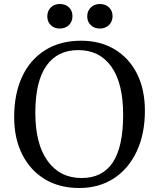

<svg xmlns="http://www.w3.org/2000/svg" viewBox="-20 -928 797 962"><path d="M377 14Q278 14 205 -30Q132 -74 91.5 -154Q51 -234 51 -341Q51 -459 91.5 -545Q132 -631 207.5 -677.5Q283 -724 386 -724Q483 -724 555 -680.5Q627 -637 666.5 -558.5Q706 -480 706 -373Q706 -257 665 -169.5Q624 -82 550 -34Q476 14 377 14ZM389 -36Q493 -36 545 -114Q597 -192 597 -353Q597 -511 538 -594Q479 -677 372 -677Q268 -677 212.5 -598.5Q157 -520 157 -363Q157 -206 219 -121Q281 -36 389 -36ZM480 -785Q453 -785 435 -802Q417 -819 417 -846Q417 -873 435 -890.5Q453 -908 480 -908Q508 -908 526 -891Q544 -874 544 -847Q544 -820 526 -802.5Q508 -785 480 -785ZM279 -785Q252 -785 234.5 -802Q217 -819 217 -846Q217 -873 234.5 -890.5Q252 -908 279 -908Q308 -908 325.5 -891Q343 -874 343 -847Q343 -820 325.5 -802.5Q308 -785 279 -785Z"/></svg>

Font: Literata 36pt
Style: Regular
Weight: 400
Designer: Latin by Veronika Burian and Jose Scaglione. Greek by Irene Vlachou. Cyrillic by Vera Evstafieva.
Foundry: TypeTogether
Version: Version 3.002